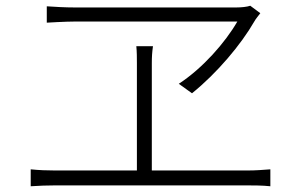

<svg xmlns="http://www.w3.org/2000/svg" viewBox="-20 -696 1040 669"><path d="M807 -621C765 -548 686 -458 603 -404L649 -371C736 -441 820 -541 866 -621C872 -632 880 -640 887 -650L852 -676C841 -672 820 -670 803 -670H241C207 -670 173 -672 143 -674V-617C143 -617 208 -621 243 -621ZM509 -102V-476C509 -498 510 -514 513 -535H455C457 -515 457 -494 457 -476V-102H171C144 -102 116 -103 87 -106V-47C117 -49 144 -50 171 -50H843C861 -50 895 -50 922 -47V-106C896 -104 871 -102 843 -102Z"/></svg>

Font: Genne Gothic Light
Style: Regular
Weight: 300
Designer: Ryoko NISHIZUKA (kana & ideographs); Paul D. Hunt (Latin, Greek & Cyrillic); Wenlong ZHANG (bopomofo); Sandoll Communica
Foundry: Adobe Systems Incorporated
Version: Version 1.004;PS 1.004;hotconv 16.6.51;makeotf.lib2.5.65220